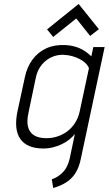

<svg xmlns="http://www.w3.org/2000/svg" viewBox="-20 -736 547 967"><path d="M478 -589 376 -716 217 -588 248 -550 364 -643 434 -555ZM387 64 507 -499H450L440 -452Q422 -470 401 -482.5Q380 -495 357 -501.5Q334 -508 310 -509Q256 -512 214 -493Q172 -474 144 -436.5Q116 -399 105 -346L68 -175Q49 -84 82.5 -36Q116 12 200 12Q223 12 245.5 6.5Q268 1 289.5 -9Q311 -19 328 -32.5Q345 -46 357 -61L331 63Q326 83 318.5 99.5Q311 116 299.5 128.5Q288 141 273.5 151Q259 161 241 167L248 211Q289 199 317 180Q345 161 362 132.5Q379 104 387 64ZM428 -393 381 -173Q374 -142 358 -117Q342 -92 319.5 -75Q297 -58 270 -49Q243 -40 214 -40Q176 -40 152.5 -54Q129 -68 121.5 -96Q114 -124 123 -166L160 -343Q167 -377 183 -400Q199 -423 220 -437Q241 -451 264.5 -456.5Q288 -462 311 -459Q327 -458 344.5 -453Q362 -448 378.5 -440Q395 -432 408 -420.5Q421 -409 428 -393Z"/></svg>

Font: Advent Pro
Style: Italic
Weight: 400
Italic angle: -12°
Designer: VivaRado, Andreas Kalpakidis
Foundry: VivaRado, Andreas Kalpakidis
Version: Version 3.000